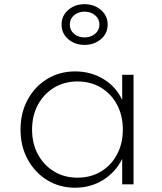

<svg xmlns="http://www.w3.org/2000/svg" viewBox="-20 -862 756 898"><path d="M331.5 16Q403.5 16 461.5 -19.8Q519.5 -55.5 551.5 -118.5V0H604.5V-512H551.5V-394.5Q522.5 -457 463.5 -492.5Q404.5 -528 331.5 -528Q258.5 -528 200.8 -492.8Q143 -457.5 109.5 -396Q76 -334.5 76 -256Q76 -177.5 109.8 -116Q143.5 -54.5 201.2 -19.2Q259 16 331.5 16ZM342.5 -31Q281 -31 233 -60Q185 -89 157.5 -139.8Q130 -190.5 130 -256Q130 -321.5 157.5 -372.2Q185 -423 233 -452Q281 -481 342.5 -481Q404.5 -481 452.2 -452.2Q500 -423.5 527.2 -372.8Q554.5 -322 554.5 -256Q554.5 -190.5 527.2 -139.5Q500 -88.5 452.2 -59.8Q404.5 -31 342.5 -31ZM375.5 -652Q420.5 -652 452 -678.8Q483.5 -705.5 483.5 -747Q483.5 -788.5 452 -815.5Q420.5 -842.5 375.5 -842.5Q330.5 -842.5 299.2 -815.5Q268 -788.5 268 -747Q268 -705.5 299.2 -678.8Q330.5 -652 375.5 -652ZM375.5 -687Q346 -687 326.2 -704Q306.5 -721 306.5 -747Q306.5 -773.5 326.2 -790.5Q346 -807.5 375.5 -807.5Q405 -807.5 425 -790.5Q445 -773.5 445 -747Q445 -721 425 -704Q405 -687 375.5 -687Z"/></svg>

Font: Spartan Light
Style: Regular
Weight: 300
Designer: Matt Bailey, Mirko Velimirovic
Foundry: Matt Bailey
Version: Version 1.003; ttfautohint (v1.8.3)